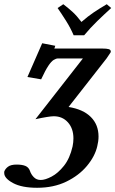

<svg xmlns="http://www.w3.org/2000/svg" viewBox="-35 -663 547 910"><path d="M225 -440Q224 -433 221 -433H448Q471 -433 480.5 -430Q490 -427 490 -419V-416Q489 -414 483.5 -406Q478 -398 470 -386L290 -156Q359 -145 395.5 -108.5Q432 -72 432 -16Q432 6 426 30Q415 78 377 123.5Q339 169 279 198Q219 227 141 227Q68 227 26.5 204.5Q-15 182 -15 157V151Q-11 138 2.5 127.5Q16 117 44 117Q70 117 85.5 123.5Q101 130 107 147Q112 163 125 176.5Q138 190 158 190Q179 190 209.5 174Q240 158 268 123Q296 88 309 31Q311 21 312 11.5Q313 2 313 -7Q313 -54 287 -83Q261 -112 220 -112Q209 -112 187 -108.5Q165 -105 133 -98L358 -386H240Q231 -386 219.5 -379Q208 -372 194 -351Q180 -330 160 -287L95 -298L165 -458L227 -446Q225 -442 225 -440ZM364 -496H314Q299 -531 278.5 -563.5Q258 -596 238 -625L265 -643Q291 -623 310 -605.5Q329 -588 351 -559Q382 -586 409.5 -604.5Q437 -623 471 -643L492 -625Q459 -595 426 -563Q393 -531 364 -496Z"/></svg>

Font: Libertinus Serif SemiBold
Style: Italic
Weight: 600
Italic angle: -11.5°
Designer: Philipp H. Poll, Khaled Hosny
Foundry: Caleb Maclennan
Version: Version 7.051;RELEASE